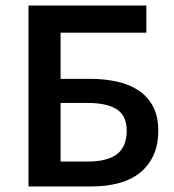

<svg xmlns="http://www.w3.org/2000/svg" viewBox="-20 -674 630 694"><path d="M83 0V-654H509V-556H199V-389H306Q358 -389 403 -379Q448 -369 481 -347Q514 -325 533 -289.5Q552 -254 552 -203Q552 -149 534 -111Q516 -73 484 -48Q452 -23 407.5 -11.5Q363 0 310 0ZM199 -90H296Q368 -90 403 -117Q438 -144 438 -201Q438 -256 402 -279Q366 -302 294 -302H199Z"/></svg>

Font: Processing Sans Pro Semibold
Style: Regular
Weight: 600
Designer: Paul D. Hunt
Foundry: Adobe Systems Incorporated
Version: Version 2.020;PS 2.000;hotconv 1.0.86;makeotf.lib2.5.63406